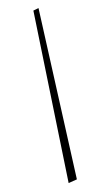

<svg xmlns="http://www.w3.org/2000/svg" viewBox="-115 -495 331 595"><g transform="rotate(-20 50.0 -198.0)"><path d="M2.4 72.3 82.5 -467.3 100.1 -469.2 30.3 70.3Z"/></g></svg>

Font: ML-NILA06
Style: Regular
Weight: 400
Designer: CLT@C-DIT
Version: Version ML-NILA06 1.0